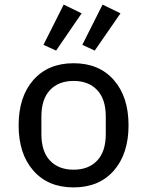

<svg xmlns="http://www.w3.org/2000/svg" viewBox="-20 -803 640 835"><path d="M335 -745 224 -583 169 -608 257 -783ZM504 -745 392 -583 338 -608 426 -783ZM475 -61Q411 12 300 12Q189 12 125 -61Q61 -134 61 -258Q61 -382 125 -455Q189 -528 300 -528Q411 -528 475 -455Q539 -382 539 -258Q539 -134 475 -61ZM440 -220V-296Q440 -372 402.5 -411.5Q365 -451 300 -451Q235 -451 197.5 -411.5Q160 -372 160 -296V-220Q160 -144 197.5 -104.5Q235 -65 300 -65Q365 -65 402.5 -104.5Q440 -144 440 -220Z"/></svg>

Font: IBM Plex Mono Text
Style: Regular
Weight: 450
Designer: Mike Abbink, Paul van der Laan, Pieter van Rosmalen
Foundry: Bold Monday
Version: Version 2.000